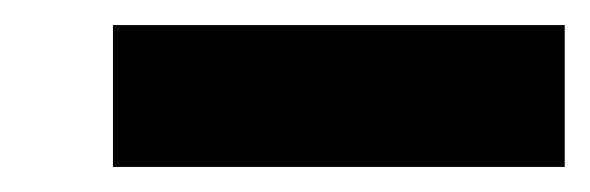

<svg xmlns="http://www.w3.org/2000/svg" viewBox="-20 -763 470 153"><path d="M70 -630V-743H430V-630Z"/></svg>

Font: Lexend Exa ExtraBold
Style: Regular
Weight: 800
Designer: Bonnie Shaver-Troup, Thomas Jockin
Foundry: Lexend
Version: Version 1.007